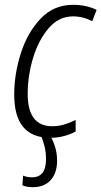

<svg xmlns="http://www.w3.org/2000/svg" viewBox="-20 -562 421 797"><path d="M189 10Q220 10 247 2.5Q274 -5 294 -16V-64Q270 -52 246 -45Q222 -38 197 -38Q95 -38 95 -172Q95 -248 117.5 -322Q140 -396 182 -445Q224 -494 283 -494Q325 -494 363 -474L381 -521Q339 -542 283 -542Q203 -542 148.5 -484.5Q94 -427 66.5 -341Q39 -255 39 -169Q39 10 189 10ZM116 215Q164 215 190.5 185.5Q217 156 217 105Q217 72 207.5 44Q198 16 186 -3H148Q158 18 164.5 44Q171 70 171 99Q171 174 113 174Q92 174 76 167L73 207Q89 215 116 215Z"/></svg>

Font: Noto Sans Display SemiCondensed Light
Style: Italic
Weight: 300
Width: 4
Italic angle: -12°
Designer: Monotype Design Team
Foundry: Monotype Imaging Inc.
Version: Version 1.900